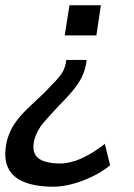

<svg xmlns="http://www.w3.org/2000/svg" viewBox="-58 -519 508 727"><path d="M143 188Q78 188 33 170Q-12 152 -29 113Q-46 74 -31 11Q-20 -27 0 -55Q20 -83 48 -109.5Q76 -136 110 -168Q138 -197 154 -214Q170 -231 178.5 -245.5Q187 -260 191 -279L193 -292H270L268 -277Q264 -255 254.5 -233Q245 -211 224.5 -184.5Q204 -158 169 -123Q133 -85 107.5 -55.5Q82 -26 72 10Q64 46 75 65.5Q86 85 111.5 92.5Q137 100 169 100Q207 100 249 81.5Q291 63 339 26L359 107Q328 132 290.5 150Q253 168 215 178Q177 188 143 188ZM187 -385 205 -499H324L307 -385Z"/></svg>

Font: Nunito Sans 7pt Condensed SemiBold
Style: Italic
Weight: 600
Width: 3
Italic angle: -9°
Designer: Vernon Adams
Foundry: Vernon Adams
Version: Version 3.101;gftools[0.9.27]